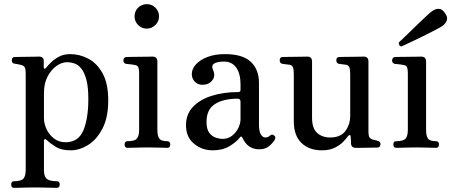

<svg xmlns="http://www.w3.org/2000/svg" viewBox="-20 -713 2176 926"><path d="M48 193Q34 193 34 177Q34 161 48 161Q83 161 93.5 148Q104 135 104 106V-356Q104 -381 99 -389Q94 -397 81 -400Q75 -402 65 -403.5Q55 -405 50 -406Q37 -407 37 -422Q37 -438 51 -438Q54 -438 70 -438.5Q86 -439 107 -439Q128 -439 145 -439.5Q162 -440 168 -440Q191 -440 191 -419V-389Q191 -382 194.5 -381.5Q198 -381 202 -386Q210 -396 225.5 -411.5Q241 -427 264 -439.5Q287 -452 319 -452Q364 -452 406 -430Q448 -408 475 -359Q502 -310 502 -229Q502 -146 474 -92.5Q446 -39 404.5 -13.5Q363 12 321 12Q277 12 250.5 -4Q224 -20 205 -38Q198 -44 195 -41.5Q192 -39 192 -34V108Q192 138 205.5 149.5Q219 161 254 161Q268 161 268 177Q268 193 254 193Q247 193 228 192.5Q209 192 187 191.5Q165 191 148 191Q132 191 111.5 191.5Q91 192 73.5 192.5Q56 193 48 193ZM296 -27Q358 -27 382 -84Q406 -141 406 -235Q406 -294 396.5 -329Q387 -364 372 -382.5Q357 -401 339 -407Q321 -413 303 -413Q278 -413 252.5 -395Q227 -377 209.5 -344Q192 -311 192 -265V-143Q192 -117 204.5 -90Q217 -63 240.5 -45Q264 -27 296 -27Z M595 0Q581 0 581 -16Q581 -32 595 -32Q630 -32 640.5 -45Q651 -58 651 -87V-356Q651 -382 646 -390.5Q641 -399 627 -400Q620 -402 607 -403Q594 -404 588 -405Q575 -408 575 -422Q575 -428 579 -433Q583 -438 589 -438Q592 -438 609.5 -438.5Q627 -439 649.5 -439Q672 -439 691 -439.5Q710 -440 715 -440Q739 -440 739 -416V-87Q739 -58 748 -45Q757 -32 787 -32Q801 -32 801 -16Q801 0 787 0Q777 0 748 -1Q719 -2 695 -2Q679 -2 658 -1.5Q637 -1 619.5 -0.5Q602 0 595 0ZM688 -575Q663 -575 646 -592.5Q629 -610 629 -634Q629 -659 646 -676Q663 -693 688 -693Q712 -693 729.5 -676Q747 -659 747 -634Q747 -610 729.5 -592.5Q712 -575 688 -575Z M1006 12Q954 12 915.5 -20Q877 -52 877 -109Q877 -162 910.5 -197.5Q944 -233 1001.5 -251Q1059 -269 1129 -269Q1140 -269 1140 -279V-307Q1140 -357 1119.5 -386.5Q1099 -416 1060 -416Q1028 -416 1013 -406.5Q998 -397 1007 -377Q1021 -347 1004 -325.5Q987 -304 956 -304Q934 -304 919.5 -319Q905 -334 905 -356Q905 -380 924.5 -402Q944 -424 980 -438Q1016 -452 1065 -452Q1150 -452 1189.5 -415Q1229 -378 1229 -313V-115Q1229 -79 1238 -64.5Q1247 -50 1260 -50Q1273 -50 1282 -59Q1292 -69 1304 -58Q1312 -50 1304 -37Q1293 -20 1275.5 -6.5Q1258 7 1230 7Q1175 7 1150 -47Q1144 -61 1135 -48Q1121 -29 1087.5 -8.5Q1054 12 1006 12ZM1053 -43Q1080 -43 1099.5 -58.5Q1119 -74 1129.5 -96Q1140 -118 1140 -137V-222Q1140 -237 1126 -237Q1057 -237 1016.5 -211Q976 -185 976 -125Q976 -89 990 -71.5Q1004 -54 1022.5 -48.5Q1041 -43 1053 -43Z M1532 12Q1471 12 1434 -23.5Q1397 -59 1397 -128V-356Q1397 -377 1393 -388Q1389 -399 1375 -401Q1367 -402 1358 -403Q1349 -404 1342 -405Q1329 -408 1329 -422Q1329 -438 1343 -438Q1346 -438 1362.5 -438.5Q1379 -439 1400 -439Q1421 -439 1438.5 -439.5Q1456 -440 1462 -440Q1485 -440 1485 -416V-144Q1485 -95 1509 -72.5Q1533 -50 1573 -50Q1623 -50 1646 -81.5Q1669 -113 1669 -155V-356Q1669 -377 1665 -388Q1661 -399 1647 -401Q1639 -402 1630 -403Q1621 -404 1615 -405Q1602 -408 1602 -422Q1602 -438 1616 -438Q1619 -438 1635 -438.5Q1651 -439 1672 -439Q1693 -439 1711 -439.5Q1729 -440 1734 -440Q1757 -440 1757 -416V-82Q1757 -58 1762 -50.5Q1767 -43 1780 -39Q1785 -38 1790.5 -37Q1796 -36 1801 -34Q1815 -31 1815 -18Q1815 -3 1800 -1Q1797 -1 1783 -1Q1769 -1 1751 -0.5Q1733 0 1717.5 0Q1702 0 1696 0Q1674 0 1673 -21Q1673 -37 1671 -55Q1671 -61 1667.5 -61.5Q1664 -62 1659 -57Q1652 -47 1636.5 -30.5Q1621 -14 1595.5 -1Q1570 12 1532 12Z M1891 0Q1877 0 1877 -16Q1877 -32 1891 -32Q1926 -32 1936.5 -45Q1947 -58 1947 -87V-356Q1947 -382 1942 -390.5Q1937 -399 1923 -400Q1916 -402 1903 -403Q1890 -404 1884 -405Q1871 -408 1871 -422Q1871 -428 1875 -433Q1879 -438 1885 -438Q1888 -438 1905.5 -438.5Q1923 -439 1945.5 -439Q1968 -439 1987 -439.5Q2006 -440 2011 -440Q2035 -440 2035 -416V-87Q2035 -58 2044 -45Q2053 -32 2083 -32Q2097 -32 2097 -16Q2097 0 2083 0Q2073 0 2044 -1Q2015 -2 1991 -2Q1975 -2 1954 -1.5Q1933 -1 1915.5 -0.5Q1898 0 1891 0ZM1916 -489Q1909 -490 1905.5 -496Q1902 -502 1904 -509Q1907 -511 1922 -525.5Q1937 -540 1958 -560.5Q1979 -581 2001 -602Q2023 -623 2040 -639Q2057 -655 2064 -659Q2078 -670 2095 -670.5Q2112 -671 2126 -650Q2141 -630 2134.5 -614Q2128 -598 2114 -588Q2107 -583 2086.5 -572Q2066 -561 2038.5 -547.5Q2011 -534 1984.5 -521Q1958 -508 1939 -499.5Q1920 -491 1916 -489Z"/></svg>

Font: Zen Old Mincho Medium
Style: Regular
Weight: 500
Designer: Yoshimichi Ohira
Foundry: Positype
Version: Version 1.500